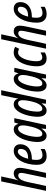

<svg xmlns="http://www.w3.org/2000/svg" viewBox="1202 -2002 810 3254"><g transform="rotate(-90 1607.0 -375.0)"><path d="M-0.5 0 160.2 -759.8H243.7L201.7 -564.9Q198.2 -549.8 194.3 -533.7Q190.4 -517.6 186 -501.7Q181.6 -485.8 176.8 -470.2H178.7Q192.9 -495.6 210.4 -512.7Q228 -529.8 249.3 -538.6Q270.5 -547.4 295.4 -547.4Q324.7 -547.4 345.9 -535.4Q367.2 -523.4 378.7 -500.2Q390.1 -477.1 390.1 -443.4Q390.1 -422.9 385.5 -394Q380.9 -365.2 376 -339.4L303.7 0H220.2L288.6 -325.7Q294.4 -351.6 299.1 -377Q303.7 -402.3 303.7 -424.8Q303.7 -446.3 292.7 -458.5Q281.7 -470.7 260.3 -470.7Q234.4 -470.7 213.1 -452.6Q191.9 -434.6 175.3 -396.5Q158.7 -358.4 146 -296.9L82.5 0Z M584 9.8Q539.1 9.8 507.1 -9.5Q475.1 -28.8 457.8 -65.7Q440.4 -102.5 440.4 -155.8Q440.4 -234.4 457.8 -304.9Q475.1 -375.5 506.6 -430.2Q538.1 -484.9 581.3 -516.1Q624.5 -547.4 676.8 -547.4Q728 -547.4 758.5 -518.3Q789.1 -489.3 789.1 -434.1Q789.1 -389.6 772.2 -353.8Q755.4 -317.9 722.9 -292.5Q690.4 -267.1 644 -253.4Q597.7 -239.7 538.6 -239.7H531.2Q527.8 -221.7 525.9 -202.9Q523.9 -184.1 523.9 -165.5Q523.9 -110.4 543.9 -85.2Q564 -60.1 604 -60.1Q631.8 -60.1 655.5 -67.4Q679.2 -74.7 709 -91.8V-22.9Q681.2 -5.4 650.1 2.2Q619.1 9.8 584 9.8ZM543.5 -303.2H546.4Q605.5 -303.2 641.4 -319.3Q677.2 -335.4 693.8 -364Q710.4 -392.6 710.4 -428.7Q710.4 -451.7 699.5 -464.8Q688.5 -478 665.5 -478Q640.1 -478 616.7 -455.8Q593.3 -433.6 574.5 -394.3Q555.7 -355 543.5 -303.2Z M933.1 9.8Q899.9 9.8 876.2 -7.8Q852.5 -25.4 840.1 -59.3Q827.6 -93.3 827.6 -141.6Q827.6 -186 835.9 -240.2Q844.2 -294.4 860.8 -348.4Q877.4 -402.3 903.3 -447.5Q929.2 -492.7 964.4 -520Q999.5 -547.4 1043.9 -547.4Q1066.4 -547.4 1084.2 -538.6Q1102.1 -529.8 1114.7 -512.2Q1127.4 -494.6 1133.8 -468.8H1136.7L1159.2 -537.6H1231L1116.7 0H1049.3L1055.2 -76.2H1052.7Q1035.2 -49.3 1016.8 -30Q998.5 -10.7 978.3 -0.5Q958 9.8 933.1 9.8ZM962.9 -63Q995.6 -63 1018.8 -89.8Q1042 -116.7 1058.1 -158Q1074.2 -199.2 1085 -242.2Q1097.2 -290 1103 -327.1Q1108.9 -364.3 1108.9 -396Q1108.9 -433.1 1094.7 -453.1Q1080.6 -473.1 1054.7 -473.1Q1028.8 -473.1 1006.8 -451.2Q984.9 -429.2 967.8 -393.1Q950.7 -356.9 938.7 -313.7Q926.8 -270.5 920.7 -227.5Q914.6 -184.6 914.6 -149.4Q914.6 -105.5 926.8 -84.2Q939 -63 962.9 -63Z M1359.4 9.8Q1326.2 9.8 1303 -7.8Q1279.8 -25.4 1267.3 -59.3Q1254.9 -93.3 1254.9 -141.6Q1254.9 -185.5 1263.2 -239.3Q1271.5 -293 1288.1 -347.4Q1304.7 -401.9 1330.1 -447Q1355.5 -492.2 1389.9 -519.8Q1424.3 -547.4 1467.3 -547.4Q1490.7 -547.4 1509.5 -539.1Q1528.3 -530.8 1541.7 -514.4Q1555.2 -498 1561 -474.6H1564Q1566.9 -492.2 1570.1 -509Q1573.2 -525.9 1576.2 -541.5Q1579.1 -557.1 1582 -571.3L1621.6 -759.8H1705.1L1543.9 0H1476.6L1482.4 -73.2H1480Q1461.9 -46.9 1443.6 -28.3Q1425.3 -9.8 1404.8 0Q1384.3 9.8 1359.4 9.8ZM1390.1 -62.5Q1416 -62.5 1436.8 -80.8Q1457.5 -99.1 1473.9 -129.6Q1490.2 -160.2 1502 -197Q1513.7 -233.9 1521.2 -271.5Q1528.8 -309.1 1532.5 -342.3Q1536.1 -375.5 1536.1 -397.5Q1536.1 -434.1 1522.7 -453.6Q1509.3 -473.1 1481.9 -473.1Q1455.1 -473.1 1432.6 -450.2Q1410.2 -427.2 1393.3 -389.9Q1376.5 -352.5 1364.7 -308.6Q1353 -264.6 1347.4 -222.4Q1341.8 -180.2 1341.8 -147.9Q1341.8 -104.5 1354 -83.5Q1366.2 -62.5 1390.1 -62.5Z M1787.1 9.8Q1753.9 9.8 1730.2 -7.8Q1706.5 -25.4 1694.1 -59.3Q1681.6 -93.3 1681.6 -141.6Q1681.6 -186 1689.9 -240.2Q1698.2 -294.4 1714.8 -348.4Q1731.4 -402.3 1757.3 -447.5Q1783.2 -492.7 1818.4 -520Q1853.5 -547.4 1897.9 -547.4Q1920.4 -547.4 1938.2 -538.6Q1956.1 -529.8 1968.8 -512.2Q1981.4 -494.6 1987.8 -468.8H1990.7L2013.2 -537.6H2085L1970.7 0H1903.3L1909.2 -76.2H1906.7Q1889.2 -49.3 1870.8 -30Q1852.5 -10.7 1832.3 -0.5Q1812 9.8 1787.1 9.8ZM1816.9 -63Q1849.6 -63 1872.8 -89.8Q1896 -116.7 1912.1 -158Q1928.2 -199.2 1939 -242.2Q1951.2 -290 1957 -327.1Q1962.9 -364.3 1962.9 -396Q1962.9 -433.1 1948.7 -453.1Q1934.6 -473.1 1908.7 -473.1Q1882.8 -473.1 1860.8 -451.2Q1838.9 -429.2 1821.8 -393.1Q1804.7 -356.9 1792.7 -313.7Q1780.8 -270.5 1774.7 -227.5Q1768.6 -184.6 1768.6 -149.4Q1768.6 -105.5 1780.8 -84.2Q1793 -63 1816.9 -63Z M2241.2 9.8Q2198.7 9.8 2169.7 -8.8Q2140.6 -27.3 2125.5 -64Q2110.4 -100.6 2110.4 -153.8Q2110.4 -201.7 2118.9 -255.4Q2127.4 -309.1 2145.3 -360.8Q2163.1 -412.6 2190.9 -454.8Q2218.8 -497.1 2257.3 -522.2Q2295.9 -547.4 2346.2 -547.4Q2374 -547.4 2397 -541.3Q2419.9 -535.2 2439.9 -522.5L2405.8 -453.6Q2393.1 -463.4 2377 -468.5Q2360.8 -473.6 2345.7 -473.6Q2308.1 -473.6 2280 -442.6Q2252 -411.6 2233.4 -363.3Q2214.8 -314.9 2205.6 -261.7Q2196.3 -208.5 2196.3 -163.6Q2196.3 -129.4 2203.6 -107.2Q2210.9 -85 2225.3 -74.2Q2239.7 -63.5 2260.7 -63.5Q2279.3 -63.5 2300.5 -71.3Q2321.8 -79.1 2344.7 -92.8V-19.5Q2324.7 -7.3 2297.6 1.2Q2270.5 9.8 2241.2 9.8Z M2408.7 0 2569.3 -759.8H2652.8L2610.8 -564.9Q2607.4 -549.8 2603.5 -533.7Q2599.6 -517.6 2595.2 -501.7Q2590.8 -485.8 2585.9 -470.2H2587.9Q2602.1 -495.6 2619.6 -512.7Q2637.2 -529.8 2658.4 -538.6Q2679.7 -547.4 2704.6 -547.4Q2733.9 -547.4 2755.1 -535.4Q2776.4 -523.4 2787.8 -500.2Q2799.3 -477.1 2799.3 -443.4Q2799.3 -422.9 2794.7 -394Q2790 -365.2 2785.2 -339.4L2712.9 0H2629.4L2697.8 -325.7Q2703.6 -351.6 2708.3 -377Q2712.9 -402.3 2712.9 -424.8Q2712.9 -446.3 2701.9 -458.5Q2690.9 -470.7 2669.4 -470.7Q2643.6 -470.7 2622.3 -452.6Q2601.1 -434.6 2584.5 -396.5Q2567.9 -358.4 2555.2 -296.9L2491.7 0Z M2993.2 9.8Q2948.2 9.8 2916.3 -9.5Q2884.3 -28.8 2866.9 -65.7Q2849.6 -102.5 2849.6 -155.8Q2849.6 -234.4 2866.9 -304.9Q2884.3 -375.5 2915.8 -430.2Q2947.3 -484.9 2990.5 -516.1Q3033.7 -547.4 3085.9 -547.4Q3137.2 -547.4 3167.7 -518.3Q3198.2 -489.3 3198.2 -434.1Q3198.2 -389.6 3181.4 -353.8Q3164.6 -317.9 3132.1 -292.5Q3099.6 -267.1 3053.2 -253.4Q3006.8 -239.7 2947.8 -239.7H2940.4Q2937 -221.7 2935.1 -202.9Q2933.1 -184.1 2933.1 -165.5Q2933.1 -110.4 2953.1 -85.2Q2973.1 -60.1 3013.2 -60.1Q3041 -60.1 3064.7 -67.4Q3088.4 -74.7 3118.2 -91.8V-22.9Q3090.3 -5.4 3059.3 2.2Q3028.3 9.8 2993.2 9.8ZM2952.6 -303.2H2955.6Q3014.6 -303.2 3050.5 -319.3Q3086.4 -335.4 3103 -364Q3119.6 -392.6 3119.6 -428.7Q3119.6 -451.7 3108.6 -464.8Q3097.7 -478 3074.7 -478Q3049.3 -478 3025.9 -455.8Q3002.4 -433.6 2983.6 -394.3Q2964.8 -355 2952.6 -303.2Z"/></g></svg>

Font: Open Sans Condensed Medium
Style: Italic
Weight: 500
Width: 3
Italic angle: -12°
Designer: Monotype Design Team
Foundry: Monotype Imaging Inc.
Version: Version 3.000